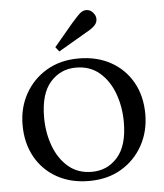

<svg xmlns="http://www.w3.org/2000/svg" viewBox="-53 -786 719 843"><g transform="rotate(-5 306.5 -364.5)"><path d="M306 10Q226 10 165 -24Q104 -58 70 -119Q36 -180 36 -260Q36 -336 70 -397Q104 -458 164.5 -494Q225 -530 306 -530Q387 -530 448 -496Q509 -462 543 -401.5Q577 -341 577 -261Q577 -185 543 -123.5Q509 -62 448.5 -26Q388 10 306 10ZM322 -29Q390 -29 435 -80Q480 -131 480 -234Q480 -302 458.5 -360.5Q437 -419 395 -455Q353 -491 291 -491Q223 -491 178 -440Q133 -389 133 -285Q133 -218 154.5 -159.5Q176 -101 218 -65Q260 -29 322 -29ZM225 -568 209 -588 293 -688Q303 -699 312 -709Q321 -719 331 -728Q345 -740 361.5 -738.5Q378 -737 389 -723Q401 -709 399.5 -692.5Q398 -676 384 -664Q374 -655 363 -648.5Q352 -642 338 -634Z"/></g></svg>

Font: Hedvig Letters Serif 24pt 24pt
Style: Regular
Weight: 400
Version: Version 1.000